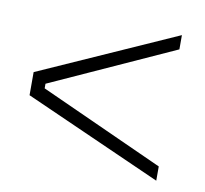

<svg xmlns="http://www.w3.org/2000/svg" viewBox="-53 -596 525 491"><g transform="rotate(10 209.5 -350.0)"><path d="M382 -161 25 -320V-380L382 -539V-502L60 -356V-344L382 -198Z"/></g></svg>

Font: Phudu Light Medium
Style: Regular
Weight: 500
Version: Version 1.005;gftools[0.9.23]